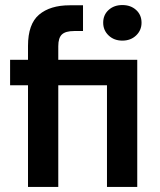

<svg xmlns="http://www.w3.org/2000/svg" viewBox="-20 -741 636 761"><path d="M465 -580Q432 -580 410.5 -600.5Q389 -621 389 -651Q389 -682 410.5 -701.5Q432 -721 465 -721Q498 -721 519.5 -701.5Q541 -682 541 -651Q541 -621 519.5 -600.5Q498 -580 465 -580ZM91 0V-403H20V-504H91V-559Q91 -646 135 -683Q179 -720 256 -720H309V-618H274Q240 -618 225.5 -604.5Q211 -591 211 -558V-504H524V0H404V-403H211V0Z"/></svg>

Font: DM Sans SemiBold
Style: Regular
Weight: 600
Designer: Colophon Foundry, Jonny Pinhorn
Foundry: Colophon Foundry
Version: Version 4.004; ttfautohint (v1.8.4.7-5d5b)